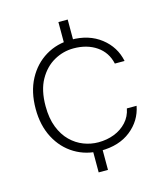

<svg xmlns="http://www.w3.org/2000/svg" viewBox="-107 -689 759 877"><g transform="rotate(-15 272.5 -250.5)"><path d="M251 105V-19H295V105ZM251 -482V-606H295V-482ZM286 12Q218 12 164 -20.5Q110 -53 79 -112Q48 -171 48 -249Q48 -330 79.5 -389Q111 -448 165 -480.5Q219 -513 286 -513Q370 -513 426.5 -469Q483 -425 497 -356H451Q439 -411 394.5 -441.5Q350 -472 286 -472Q237 -472 193.5 -447.5Q150 -423 122.5 -374Q95 -325 95 -250Q95 -192 111.5 -150Q128 -108 155.5 -81Q183 -54 217 -41Q251 -28 286 -28Q327 -28 361.5 -41.5Q396 -55 420 -81Q444 -107 451 -144H497Q484 -76 428.5 -32Q373 12 286 12Z"/></g></svg>

Font: DM Sans 18pt ExtraLight
Style: Regular
Weight: 250
Designer: Colophon Foundry, Jonny Pinhorn
Foundry: Colophon Foundry
Version: Version 4.004;gftools[0.9.30]